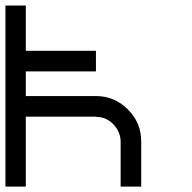

<svg xmlns="http://www.w3.org/2000/svg" viewBox="-20 -687 707 707"><path d="M500 -166.7V0H424.2V-166.7Q423.3 -202.5 397.1 -229.6Q370.8 -256.7 333.3 -256.7V-257.5H75V0H0V-666.7H75V-500H333.3V-424.2H75V-333.3H333.3Q401.7 -333.3 450.8 -284.2Q500 -235 500 -166.7Z"/></svg>

Font: 0xA000-Squareish-Mono
Style: Squareish-Mono
Weight: 400
Version: Version 0.1